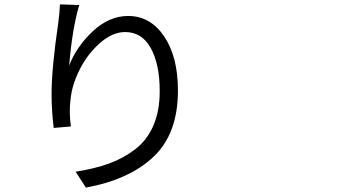

<svg xmlns="http://www.w3.org/2000/svg" viewBox="-20 -809 1540 874"><path d="M252.9 -789.1 340.8 -786.1Q308.6 -677.7 294.9 -510.7Q328.1 -596.7 402.3 -666.5Q476.6 -736.3 563.5 -736.3Q664.1 -736.3 727.1 -643.6Q790 -550.8 790 -396.5Q790 -201.2 679.7 -96.2Q569.3 8.8 371.1 44.9L324.2 -27.3Q411.1 -41 476.1 -64.5Q541 -87.9 595.2 -129.4Q649.4 -170.9 678.2 -237.3Q707 -303.7 707 -394.5Q707 -516.6 666.5 -589.8Q626 -663.1 549.8 -663.1Q491.2 -663.1 434.1 -612.3Q377 -561.5 341.8 -490.7Q306.6 -419.9 300.8 -353.5Q293.9 -297.9 302.7 -233.4L224.6 -226.6Q214.8 -300.8 214.8 -383.8Q214.8 -497.1 245.1 -704.1Q252 -755.9 252.9 -789.1Z"/></svg>

Font: Bpmf Zihi Sans Regular
Style: Regular
Weight: 400
Foundry: But Ko
Version: Version 1.320